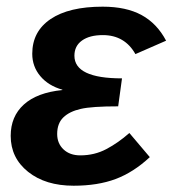

<svg xmlns="http://www.w3.org/2000/svg" viewBox="-20 -558 528 587"><path d="M225.6 -83Q269 -83 305.4 -102.3Q341.8 -121.6 375.5 -151.4L438 -77.6Q388.2 -31.2 333.5 -10.7Q278.8 9.8 205.1 9.8Q119.1 9.8 65.9 -32.7Q12.7 -75.2 12.7 -142.6Q12.7 -202.1 53 -238.5Q93.3 -274.9 170.4 -282.7L170.9 -283.7Q127.9 -295.9 103.3 -325.2Q78.6 -354.5 78.6 -393.6Q78.6 -461.9 134.8 -499.8Q190.9 -537.6 293.9 -537.6Q365.7 -537.6 412.8 -512Q460 -486.3 487.8 -433.6L394 -392.6Q377.9 -421.4 353 -436Q328.1 -450.7 294.4 -450.7Q253.9 -450.7 230.7 -434.1Q207.5 -417.5 207.5 -387.7Q207.5 -318.4 353 -318.4L341.3 -232.9Q260.3 -232.9 227.1 -225.1Q192.4 -217.3 173.6 -199Q154.8 -180.7 154.8 -148.4Q154.8 -119.6 174.1 -101.3Q193.4 -83 225.6 -83Z"/></svg>

Font: Arimo
Style: Italic
Weight: 400
Italic angle: -12°
Designer: Steve Matteson
Foundry: Monotype Imaging Inc.
Version: Version 1.33